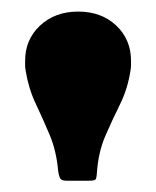

<svg xmlns="http://www.w3.org/2000/svg" viewBox="-20 -786 276 340"><path d="M211 -660.5Q206 -628.5 192.5 -601.2Q179 -574 166.5 -545.2Q154 -516.5 151.5 -479Q151 -470 149 -468Q147 -466 137.5 -466H97.5Q88.5 -466 86.2 -470.8Q84 -475.5 83 -483Q80 -518.5 68 -547Q56 -575.5 43.2 -602.5Q30.5 -629.5 25.5 -660.5Q24.5 -666 24.5 -670Q24.5 -674 24.5 -678.5Q24.5 -716 51 -740.8Q77.5 -765.5 118.5 -765.5Q159.5 -765.5 185.8 -740.8Q212 -716 212 -678.5Q212 -674 212 -670Q212 -666 211 -660.5Z"/></svg>

Font: Besley* Condensed Heavy
Style: Regular
Weight: 800
Width: 3
Designer: Owen Earl
Foundry: indestructible type*
Version: Version 3.000; ttfautohint (v1.8.3)